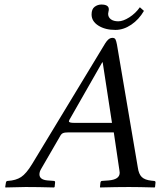

<svg xmlns="http://www.w3.org/2000/svg" viewBox="-20 -825 707 847"><path d="M307 -283H474L433 -550H431L286 -296Q284 -292 284 -290Q284 -283 307 -283ZM161 -79Q154 -67 154 -56Q154 -32 190 -29L217 -27Q224 -27 223 -19L221 0L218 2Q148 0 93 0Q76 0 4 2L3 0L6 -19Q7 -27 15 -27Q50 -29 73 -44Q96 -59 122 -102L437 -622Q445 -636 451 -643.5Q457 -651 463 -654.5Q469 -658 476 -658Q486 -658 489.5 -651Q493 -644 496 -628L588 -86Q592 -57 605.5 -44Q619 -31 648 -28L658 -27Q667 -27 666 -19L664 0L662 2Q592 0 549 0Q494 0 422 2L421 0L423 -19Q424 -27 431 -27L459 -29Q508 -33 508 -63Q508 -67 507 -72L482 -241H282Q265 -241 257.5 -237.5Q250 -234 245 -224ZM615 -777Q593 -739 559 -716Q525 -693 489 -693Q444 -693 414 -712Q384 -731 384 -761Q384 -785 397.5 -795Q411 -805 427 -805Q460 -805 460 -784Q460 -779 458.5 -773.5Q457 -768 457 -764Q457 -749 469 -740Q481 -731 502 -731Q523 -731 550.5 -748.5Q578 -766 597 -793Z"/></svg>

Font: Linux Libertine O
Style: Italic
Weight: 400
Italic angle: -12°
Designer: Philipp H. Poll
Foundry: Philipp H. Poll
Version: Version 5.1.6